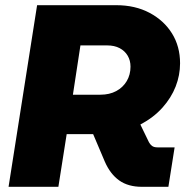

<svg xmlns="http://www.w3.org/2000/svg" viewBox="-20 -720 724 740"><path d="M13 0 123 -700H428Q501 -700 556.5 -670.5Q612 -641 643 -591Q674 -541 674 -476Q674 -430 657 -386.5Q640 -343 606 -305Q572 -267 521 -240L554 -172Q558 -164 565.5 -158Q573 -152 587 -152H653L629 0H527Q474 0 439.5 -24.5Q405 -49 384 -97L339 -203Q335 -203 329 -203Q323 -203 319 -203H237L205 0ZM261 -355H367Q402 -355 428 -369Q454 -383 468.5 -407.5Q483 -432 483 -463Q483 -487 472 -505.5Q461 -524 441 -534.5Q421 -545 393 -545H290Z"/></svg>

Font: MuseoModerno ExtraBold
Style: Italic
Weight: 800
Italic angle: -9°
Designer: Pablo Cosgaya, Héctor Gatti, Marcela Romero, and the Authors of The MuseoModerno Project.
Foundry: Omnibus-Type Team
Version: Version 1.003